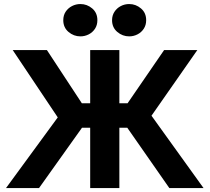

<svg xmlns="http://www.w3.org/2000/svg" viewBox="-20 -954 1063 974"><path d="M839 0 583.5 -366.5 812.5 -700H981L748.5 -367L1012.5 0ZM10.5 0 273 -358.5 44.5 -700H218L438 -365L178 0ZM437.5 0V-306H319.5V-430H437.5V-700H585.5V-430H704V-306H585.5V0ZM388 -769.5Q354 -769.5 327.5 -792Q301 -814.5 301 -851.5Q301 -876.5 313.2 -894.8Q325.5 -913 345.2 -923.2Q365 -933.5 388 -933.5Q421.5 -933.5 447.8 -911.2Q474 -889 474 -851.5Q474 -826.5 461.8 -808Q449.5 -789.5 429.8 -779.5Q410 -769.5 388 -769.5ZM635.5 -769.5Q601.5 -769.5 575 -792Q548.5 -814.5 548.5 -851.5Q548.5 -876 560.8 -894.5Q573 -913 592.8 -923.2Q612.5 -933.5 635.5 -933.5Q669 -933.5 695.2 -911.2Q721.5 -889 721.5 -851.5Q721.5 -826.5 709.2 -808Q697 -789.5 677.2 -779.5Q657.5 -769.5 635.5 -769.5Z"/></svg>

Font: Geologica SemiBold
Style: Regular
Weight: 600
Designer: Sindre Bremnes, Frode Helland
Foundry: Monokrom Skriftforlag AS
Version: Version 1.010;gftools[0.9.28]